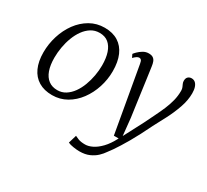

<svg xmlns="http://www.w3.org/2000/svg" viewBox="-158 -811 1403 1303"><g transform="rotate(30 544.0 -159.5)"><path d="M321.5 -565.5Q384 -565.5 427.2 -538.5Q470.5 -511.5 492.8 -460.2Q515 -409 515 -336.5Q515 -271.5 495 -209.5Q475 -147.5 438.2 -98Q401.5 -48.5 350.5 -19.2Q299.5 10 238 10Q176 10 132.2 -16.2Q88.5 -42.5 65.8 -92.5Q43 -142.5 43 -213Q43 -279.5 62.8 -342.5Q82.5 -405.5 119.2 -455.8Q156 -506 207.5 -535.8Q259 -565.5 321.5 -565.5ZM308.5 -518Q272 -518 242.8 -499.8Q213.5 -481.5 191.5 -451Q169.5 -420.5 154.8 -381.8Q140 -343 132.8 -301Q125.5 -259 125.5 -219Q125.5 -160.5 140 -120Q154.5 -79.5 182.8 -58.2Q211 -37 252 -37Q287.5 -37 316.2 -55.2Q345 -73.5 366.8 -104Q388.5 -134.5 403 -173Q417.5 -211.5 425 -253.2Q432.5 -295 432.5 -334.5Q432.5 -392 418.8 -432.8Q405 -473.5 378 -495.8Q351 -518 308.5 -518ZM650 -472.5Q646.5 -493 640.5 -499.8Q634.5 -506.5 626 -506.5Q616 -506.5 606.2 -500Q596.5 -493.5 583 -480L571 -505Q575 -511.5 589 -525.5Q603 -539.5 623.2 -551.8Q643.5 -564 666.5 -564Q689 -564 701.2 -555.5Q713.5 -547 719.2 -532Q725 -517 727.5 -497Q734 -450.5 740.5 -404Q747 -357.5 753.2 -311Q759.5 -264.5 766 -218Q772.5 -171.5 779 -125L793 10.5L872.5 -141.5Q893 -184 912.5 -223.2Q932 -262.5 948 -300.2Q964 -338 973.5 -375.8Q983 -413.5 983 -453.5Q983 -468.5 978.2 -479.5Q973.5 -490.5 969 -500.2Q964.5 -510 964.5 -521.5Q964.5 -543 975.8 -553Q987 -563 1003 -563Q1020 -563 1032 -552.8Q1044 -542.5 1050.5 -523Q1057 -503.5 1057 -475.5Q1057 -422 1036.8 -363.8Q1016.5 -305.5 988 -250.5Q959.5 -195.5 935 -150Q913 -104.5 892.2 -64.5Q871.5 -24.5 852 9.2Q832.5 43 815.2 70.5Q798 98 783.2 119.5Q768.5 141 756 156.5Q742.5 177 720.5 198Q698.5 219 666.5 233.2Q634.5 247.5 590 247.5Q568.5 247.5 541.2 243.2Q514 239 499 231.5L518 167.5Q526 172 546.2 180Q566.5 188 600.5 188Q626 188 656.2 173.2Q686.5 158.5 718 125.8Q749.5 93 777.5 38.5H740Z"/></g></svg>

Font: Merriweather 24pt Light
Style: Italic
Weight: 300
Italic angle: -7.8°
Version: Version 2.101